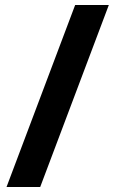

<svg xmlns="http://www.w3.org/2000/svg" viewBox="-20 -739 457 764"><path d="M413 -719 140 5H6L279 -719Z"/></svg>

Font: Noto Sans Gujarati UI Condensed ExtraBold
Style: Regular
Weight: 800
Width: 3
Designer: Jelle Bosma - Monotype Design Team, Universal Thirst
Foundry: Monotype Imaging Inc.
Version: Version 2.106; ttfautohint (v1.8.4.7-5d5b)